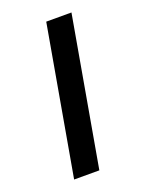

<svg xmlns="http://www.w3.org/2000/svg" viewBox="-104 -554 460 608"><g transform="rotate(-20 126.5 -250.0)"><path d="M128 -500H213L125 0H40Z"/></g></svg>

Font: Sarabun
Style: Italic
Weight: 400
Italic angle: -10°
Designer: Suppakit Chalermlarp | Katatrad Co.,Ltd.
Foundry: Cadson Demak Co.,Ltd.
Version: Version 1.000; ttfautohint (v1.6)